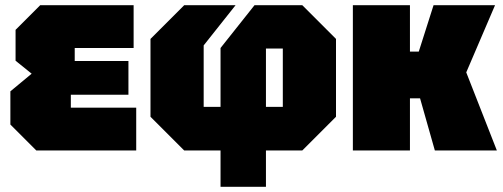

<svg xmlns="http://www.w3.org/2000/svg" viewBox="-20 -580 1940 740"><path d="M120 0 20 -100V-228L102 -296L40 -346V-465L135 -560H495V-395H268V-345H475V-215H253V-165H505V0Z M1005 -168H1070V-393H1005ZM690 0 560 -130V-430L690 -560H888L765 -405V-168H830V-395L961 -560H1145L1275 -430V-130L1145 0H1005V140H830V0Z M1340 0V-560H1560V-381H1594L1651 -560H1888L1777 -301L1895 0H1656L1599 -201H1560V0Z"/></svg>

Font: Tektur SemiCondensed Black
Style: Regular
Weight: 900
Width: 4
Designer: Adam Jagosz
Foundry: Adam Jagosz
Version: Version 1.005;gftools[0.9.30]